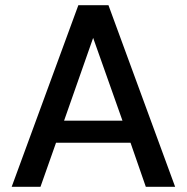

<svg xmlns="http://www.w3.org/2000/svg" viewBox="-20 -720 719 740"><path d="M25 0 282 -700H398L655 0H542L483 -170H196L136 0ZM227 -255H452L339 -574Z"/></svg>

Font: Rethink Sans Medium
Style: Regular
Weight: 500
Designer: The Rethink Sans project authors (Hans Thiessen). DM Sans designed by Colophon Foundry.
Foundry: Rethink Communications LLC
Version: Version 1.001